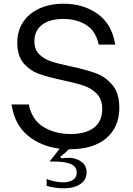

<svg xmlns="http://www.w3.org/2000/svg" viewBox="-20 -793 713 1033"><path d="M304 50 311 59Q335 56 349 56Q372 56 387 62Q446 81 446 134Q446 175 412 197.5Q378 220 323 220Q277 220 231 207V170Q279 188 319 188Q353 188 373 174.5Q393 161 393 136Q393 101 356 87.5Q319 74 247 76L301 7Q198 -6 128 -65Q58 -124 42 -231H135Q152 -147 214.5 -109.5Q277 -72 359 -72Q441 -72 485.5 -106Q530 -140 530 -207Q530 -258 502 -287.5Q474 -317 432 -331.5Q390 -346 319 -361Q239 -378 190 -395.5Q141 -413 107 -453Q73 -493 73 -563Q73 -627 104.5 -674.5Q136 -722 192.5 -747.5Q249 -773 323 -773Q428 -773 505 -718.5Q582 -664 600 -553H511Q496 -626 444 -658.5Q392 -691 322 -691Q246 -691 205.5 -659Q165 -627 165 -571Q165 -527 190.5 -501.5Q216 -476 254.5 -463Q293 -450 360 -436Q445 -418 497 -398.5Q549 -379 585.5 -335Q622 -291 622 -213Q622 -110 552.5 -50Q483 10 355 10H350Q331 31 304 50Z"/></svg>

Font: Open Sauce Sans
Style: Regular
Weight: 400
Designer: Alfredo Marco Pradil
Foundry: Creative Sauce Fz LLC
Version: Version 1.477